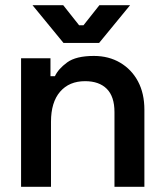

<svg xmlns="http://www.w3.org/2000/svg" viewBox="-20 -718 631 738"><path d="M61 0V-494H174V-425H191Q204 -453 238 -478Q272 -503 341 -503Q398 -503 442 -477Q486 -451 510.5 -405Q535 -359 535 -296V0H420V-287Q420 -347 390.5 -376.5Q361 -406 307 -406Q246 -406 211 -365.5Q176 -325 176 -250V0ZM224 -553 105 -698H223L284 -621H301L362 -698H480L361 -553Z"/></svg>

Font: Space Grotesk Frontify SemiBold
Style: Regular
Weight: 600
Designer: Florian Karsten
Version: Version 2.000